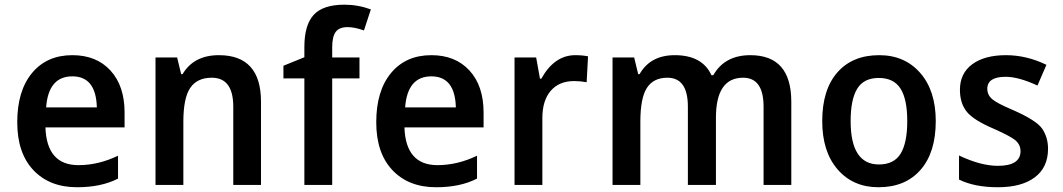

<svg xmlns="http://www.w3.org/2000/svg" viewBox="-20 -785 4511 815"><path d="M508.8 -244.1H172.9Q178.2 -84 313 -84Q397.9 -84 481 -124V-26.9Q410.2 9.8 307.1 9.8Q190.4 9.8 121.8 -62.7Q53.2 -135.3 53.2 -266.1Q53.2 -399.4 116 -475.1Q178.7 -550.8 287.1 -550.8Q389.2 -550.8 449 -485.6Q508.8 -420.4 508.8 -307.1ZM175.8 -329.1H391.1Q387.7 -460.9 287.1 -460.9Q185.5 -460.9 175.8 -329.1Z M970.2 0V-332Q970.2 -455.1 878.9 -455.1Q816.9 -455.1 787.6 -412.1Q758.3 -369.1 758.3 -268.1V0H640.1V-541H731.9L749 -470.2H754.9Q802.7 -550.8 909.2 -550.8Q1087.9 -550.8 1087.9 -353V0Z M1505.9 -452.1H1390.1V0H1272V-452.1H1183.1V-505.9L1272 -542V-585.9Q1272 -678.7 1311.5 -721.9Q1351.1 -765.1 1441.9 -765.1Q1499.5 -765.1 1554.2 -745.1L1524.9 -655.8Q1484.9 -669.9 1455.1 -669.9Q1420.4 -669.9 1405.3 -649.9Q1390.1 -629.9 1390.1 -584V-541H1505.9Z M2032.7 -244.1H1696.8Q1702.1 -84 1836.9 -84Q1921.9 -84 2004.9 -124V-26.9Q1934.1 9.8 1831.1 9.8Q1714.4 9.8 1645.8 -62.7Q1577.1 -135.3 1577.1 -266.1Q1577.1 -399.4 1639.9 -475.1Q1702.6 -550.8 1811 -550.8Q1913.1 -550.8 1972.9 -485.6Q2032.7 -420.4 2032.7 -307.1ZM1699.7 -329.1H1915Q1911.6 -460.9 1811 -460.9Q1709.5 -460.9 1699.7 -329.1Z M2476.1 -545.9 2470.2 -436Q2443.4 -440.9 2417 -440.9Q2353.5 -440.9 2317.9 -399.7Q2282.2 -358.4 2282.2 -284.2V0H2164.1V-541H2255.9L2272 -451.2H2277.8Q2333.5 -550.8 2421.9 -550.8Q2452.1 -550.8 2476.1 -545.9Z M3221.2 0V-332Q3221.2 -455.1 3134.3 -455.1Q3019 -455.1 3019 -285.2V0H2899.9V-332Q2899.9 -455.1 2813 -455.1Q2753.9 -455.1 2726.1 -412.1Q2698.2 -369.1 2698.2 -268.1V0H2580.1V-541H2671.9L2689 -470.2H2694.8Q2740.7 -550.8 2844.2 -550.8Q2960.9 -550.8 3000 -465.8H3007.8Q3056.2 -550.8 3165 -550.8Q3338.9 -550.8 3338.9 -353V0Z M3709 9.8Q3601.1 9.8 3535.6 -65.7Q3470.2 -141.1 3470.2 -271Q3470.2 -404.3 3534.4 -477.5Q3598.6 -550.8 3711.9 -550.8Q3820.3 -550.8 3886.2 -475.3Q3952.1 -399.9 3952.1 -271Q3952.1 -137.7 3887.5 -64Q3822.8 9.8 3709 9.8ZM3710.9 -86.9Q3774.9 -86.9 3803 -132.8Q3831.1 -178.7 3831.1 -271Q3831.1 -363.8 3802.5 -408.9Q3773.9 -454.1 3710 -454.1Q3647 -454.1 3618.9 -408.7Q3590.8 -363.3 3590.8 -271Q3590.8 -86.9 3710.9 -86.9Z M4050.8 -22.9V-125Q4143.1 -81.1 4215.8 -81.1Q4312 -81.1 4312 -144Q4312 -168.9 4293.2 -186.8Q4274.4 -204.6 4199.7 -237.8Q4112.3 -274.9 4083.5 -311Q4054.7 -347.2 4054.7 -403.8Q4054.7 -473.6 4106.9 -512.2Q4159.2 -550.8 4250 -550.8Q4337.9 -550.8 4421.9 -509.8L4383.8 -421.9Q4303.7 -459 4249 -459Q4170.9 -459 4170.9 -408.2Q4170.9 -382.3 4190.9 -364.7Q4210.9 -347.2 4277.8 -318.8Q4380.9 -273.9 4404.8 -237.3Q4428.7 -200.7 4428.7 -153.8Q4428.7 -74.7 4372.8 -32.5Q4316.9 9.8 4215.8 9.8Q4116.2 9.8 4050.8 -22.9Z"/></svg>

Font: Droid Sans TV
Style: Bold
Weight: 600
Version: Version 1.00